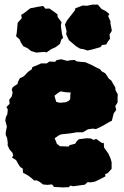

<svg xmlns="http://www.w3.org/2000/svg" viewBox="-20 -787 541 836"><path d="M253 29 236 28 215 27 207 16 185 18 167 16 153 5 139 -2 129 -1 119 -10 102 -23 80 -35 79 -53 68 -60 60 -72 50 -90 32 -101 38 -110 34 -122 21 -137 13 -155 14 -163 11 -186 5 -199V-211L10 -236L3 -262L6 -278L12 -290L14 -310L8 -321L22 -335L20 -352L31 -367L35 -384L31 -397L36 -408L57 -422L58 -430L66 -446L84 -455L102 -474L118 -485L121 -495L137 -501L159 -511H184L195 -519L220 -518L226 -525L246 -529L273 -522L289 -525L305 -526L313 -520L328 -518L352 -516L379 -504L392 -497L416 -485L422 -477L438 -468L446 -457L454 -444L464 -437L482 -406L483 -394L493 -376L492 -365V-341L482 -325L486 -309L475 -293L467 -261L456 -256L425 -238L398 -225L384 -227L363 -224L341 -211H314L297 -208L284 -206L246 -202L235 -197L218 -185L223 -173L228 -160L232 -158L241 -150H253L279 -149L283 -155L307 -161L315 -173L324 -181L358 -185L376 -184L387 -178L399 -182L423 -165L432 -164L433 -145L452 -118L461 -98L466 -81V-52L449 -33L438 -29L439 -19L412 -5L393 4L376 7L361 6L350 17L321 21L299 24L286 21L280 28ZM237 -340H249L255 -341H259L266 -342L273 -345L278 -347L285 -354L286 -361V-373L287 -378L288 -384H283L278 -385H270L262 -386L256 -387L252 -388L243 -389L231 -381L227 -378L217 -370L219 -364L221 -356L223 -350L225 -343L231 -342ZM361 -567 343 -573 329 -575 312 -585 280 -612 268 -638 270 -651 263 -680 271 -697 307 -743 308 -751 340 -763 359 -762 383 -767H406L422 -748L440 -739L456 -726L451 -717L461 -694V-685L467 -653L457 -637L459 -618L451 -608L442 -593L424 -591L418 -582L383 -572ZM138 -558 115 -565 100 -577 81 -586 71 -602 65 -616 50 -629 53 -645 57 -688 75 -708 72 -722 85 -730 112 -751 143 -757 168 -761 178 -749 195 -750 205 -743 230 -725 231 -713 248 -690 245 -676 250 -638 255 -622 247 -615 241 -596 223 -582 203 -573 183 -559 172 -561Z"/></svg>

Font: Winky Rough Black
Style: Regular
Weight: 900
Designer: Simon Atzbach
Foundry: typofactur
Version: Version 1.206; ttfautohint (v1.8.4.7-5d5b)